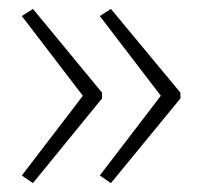

<svg xmlns="http://www.w3.org/2000/svg" viewBox="-20 -492 453 431"><path d="M385 -271 229 -81 204 -98 341 -277 204 -456 229 -472 385 -284ZM209 -271 54 -81 29 -98 166 -277 29 -456 54 -472 209 -284Z"/></svg>

Font: Noto Sans Hebrew ExtraLight
Style: Regular
Weight: 250
Designer: Monotype Design Team
Foundry: Monotype Imaging Inc.
Version: Version 2.003